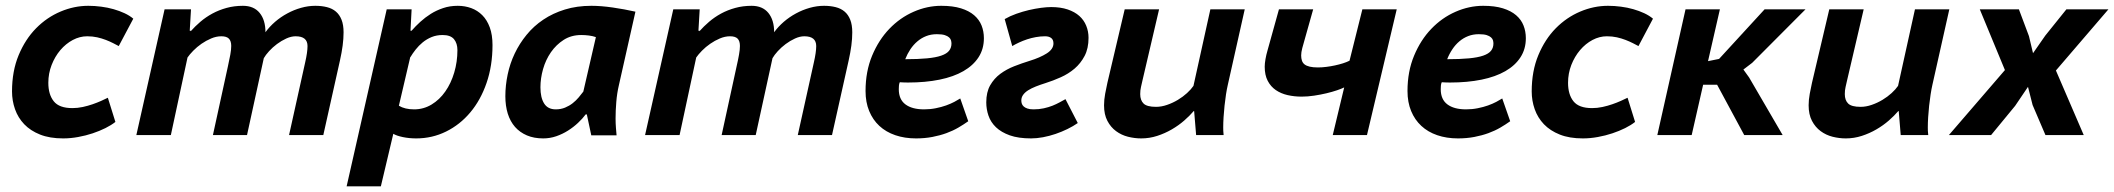

<svg xmlns="http://www.w3.org/2000/svg" viewBox="-20 -472 7389 671"><path d="M395 -311Q386.7 -315.4 375.2 -321.3Q363.8 -327.1 349.9 -332.5Q335.9 -337.9 319.6 -341.6Q303.2 -345.2 284.7 -345.2Q258.8 -345.2 234.4 -332.3Q210 -319.3 190.9 -296.9Q171.9 -274.4 160.4 -244.9Q148.9 -215.3 148.9 -182.6Q148.9 -141.6 168 -117.9Q187 -94.2 232.9 -94.2Q251 -94.2 269.3 -98.1Q287.6 -102.1 303.7 -107.7Q319.8 -113.3 333.5 -119.4Q347.2 -125.5 356.9 -130.4L383.3 -45.9Q369.1 -34.7 348.6 -24.4Q328.1 -14.2 304 -6.1Q279.8 2 253.2 6.8Q226.6 11.7 200.7 11.7Q153.8 11.7 120.1 -1.7Q86.4 -15.1 64.7 -37.8Q43 -60.5 32.5 -90.3Q22 -120.1 22 -152.3Q22 -223.6 45.2 -279.3Q68.4 -335 106.2 -373.3Q144 -411.6 191.7 -431.6Q239.3 -451.7 288.6 -451.7Q311 -451.7 333.7 -448.7Q356.4 -445.8 377 -439.9Q397.5 -434.1 415.3 -425.8Q433.1 -417.5 445.8 -406.7Z M724.1 0 776.4 -239.7Q781.7 -263.2 784.9 -281Q788.1 -298.8 788.1 -311.5Q788.1 -328.6 780 -336.9Q772 -345.2 753.4 -345.2Q735.8 -345.2 718 -337.6Q700.2 -330.1 684.3 -319.1Q668.5 -308.1 655.5 -294.9Q642.6 -281.7 635.3 -271L577.1 0H456.5L555.2 -439.5H647.5L643.1 -364.7H646.5V-362.8Q661.6 -379.9 680.4 -396Q699.2 -412.1 722.2 -424.6Q745.1 -437 771.7 -444.3Q798.3 -451.7 829.1 -451.7Q867.2 -451.7 887.5 -426.8Q907.7 -401.9 907.7 -359.4Q921.9 -378.9 941.4 -395.8Q960.9 -412.6 983.9 -425Q1006.8 -437.5 1032 -444.6Q1057.1 -451.7 1082 -451.7Q1104.5 -451.7 1122.8 -447Q1141.1 -442.4 1153.8 -431.6Q1166.5 -420.9 1173.6 -403.1Q1180.7 -385.3 1180.7 -358.9Q1180.7 -336.9 1177.5 -312.7Q1174.3 -288.6 1168 -260.3L1109.9 0H990.2L1046.4 -253.4Q1054.7 -289.6 1054.7 -311Q1054.7 -345.2 1013.2 -345.2Q997.6 -345.2 980.5 -337.4Q963.4 -329.6 948 -318.1Q932.6 -306.6 920.4 -293.2Q908.2 -279.8 901.9 -268.6L843.3 0Z M1331.5 -439.5H1418.5L1414.6 -364.7H1418.5Q1432.1 -380.4 1449 -395.8Q1465.8 -411.1 1485.6 -423.6Q1505.4 -436 1528.8 -443.8Q1552.2 -451.7 1579.6 -451.7Q1605 -451.7 1627 -443.6Q1648.9 -435.5 1665.5 -418.9Q1682.1 -402.3 1691.7 -376.2Q1701.2 -350.1 1701.2 -314.5Q1701.2 -242.2 1680.4 -182.1Q1659.7 -122.1 1623.5 -79.1Q1587.4 -36.1 1538.8 -12.2Q1490.2 11.7 1434.6 11.7Q1410.2 11.7 1387.9 7.1Q1365.7 2.4 1354.5 -4.4L1311 179.2H1191.4ZM1374 -102.5Q1395 -89.8 1427.2 -89.8Q1460.4 -89.8 1488.3 -106.7Q1516.1 -123.5 1536.1 -152.1Q1556.2 -180.7 1567.4 -218.3Q1578.6 -255.9 1578.6 -296.9Q1578.6 -320.3 1566.7 -335Q1554.7 -349.6 1526.9 -349.6Q1505.9 -349.6 1488.5 -342.5Q1471.2 -335.4 1457.3 -324Q1443.4 -312.5 1432.6 -298.8Q1421.9 -285.2 1414.1 -272V-273.9Z M2143.1 -175.3Q2136.2 -146 2133.8 -115.5Q2131.3 -85 2131.3 -58.1Q2131.3 -41 2132.6 -24.9Q2133.8 -8.8 2134.8 1H2046.4L2030.8 -72.3H2026.9Q2016.1 -57.6 2000.2 -42.7Q1984.4 -27.8 1965.1 -15.6Q1945.8 -3.4 1923.8 4.2Q1901.9 11.7 1878.4 11.7Q1846.2 11.7 1821.5 1.2Q1796.9 -9.3 1780 -28.3Q1763.2 -47.4 1754.6 -74.7Q1746.1 -102.1 1746.1 -135.7Q1746.1 -173.3 1754.2 -211.7Q1762.2 -250 1778.8 -284.9Q1795.4 -319.8 1820.3 -350.3Q1845.2 -380.9 1878.7 -403.3Q1912.1 -425.8 1954.1 -438.7Q1996.1 -451.7 2046.9 -451.7Q2080.6 -451.7 2121.3 -445.8Q2162.1 -439.9 2200.7 -431.2ZM1922.4 -89.8Q1939.9 -89.8 1954.8 -95.9Q1969.7 -102.1 1981.4 -111.3Q1993.2 -120.6 2002.4 -131.6Q2011.7 -142.6 2018.6 -151.9L2062.5 -342.3Q2051.3 -346.2 2038.1 -347.9Q2024.9 -349.6 2011.2 -349.6Q1976.6 -349.6 1950.2 -332.8Q1923.8 -315.9 1905.5 -289.6Q1887.2 -263.2 1877.9 -230.7Q1868.7 -198.2 1868.7 -167Q1868.7 -130.9 1881.6 -110.4Q1894.5 -89.8 1922.4 -89.8Z M2502 0 2554.2 -239.7Q2559.6 -263.2 2562.7 -281Q2565.9 -298.8 2565.9 -311.5Q2565.9 -328.6 2557.9 -336.9Q2549.8 -345.2 2531.2 -345.2Q2513.7 -345.2 2495.8 -337.6Q2478 -330.1 2462.2 -319.1Q2446.3 -308.1 2433.3 -294.9Q2420.4 -281.7 2413.1 -271L2355 0H2234.4L2333 -439.5H2425.3L2420.9 -364.7H2424.3V-362.8Q2439.5 -379.9 2458.3 -396Q2477.1 -412.1 2500 -424.6Q2522.9 -437 2549.6 -444.3Q2576.2 -451.7 2606.9 -451.7Q2645 -451.7 2665.3 -426.8Q2685.5 -401.9 2685.5 -359.4Q2699.7 -378.9 2719.2 -395.8Q2738.8 -412.6 2761.7 -425Q2784.7 -437.5 2809.8 -444.6Q2835 -451.7 2859.9 -451.7Q2882.3 -451.7 2900.6 -447Q2918.9 -442.4 2931.6 -431.6Q2944.3 -420.9 2951.4 -403.1Q2958.5 -385.3 2958.5 -358.9Q2958.5 -336.9 2955.3 -312.7Q2952.1 -288.6 2945.8 -260.3L2887.7 0H2768.1L2824.2 -253.4Q2832.5 -289.6 2832.5 -311Q2832.5 -345.2 2791 -345.2Q2775.4 -345.2 2758.3 -337.4Q2741.2 -329.6 2725.8 -318.1Q2710.4 -306.6 2698.2 -293.2Q2686 -279.8 2679.7 -268.6L2621.1 0Z M3363.8 -48.3Q3348.1 -37.1 3329.3 -26.1Q3310.5 -15.1 3287.8 -6.8Q3265.1 1.5 3238.5 6.6Q3211.9 11.7 3181.2 11.7Q3141.6 11.7 3108.9 0.5Q3076.2 -10.7 3053.2 -32Q3030.3 -53.2 3017.6 -84Q3004.9 -114.7 3004.9 -153.8Q3004.9 -222.2 3027.8 -277.3Q3050.8 -332.5 3088.1 -371.3Q3125.5 -410.2 3172.9 -430.9Q3220.2 -451.7 3269.5 -451.7Q3310.1 -451.7 3338.4 -442.9Q3366.7 -434.1 3384.5 -418.7Q3402.3 -403.3 3410.4 -382.8Q3418.5 -362.3 3418.5 -338.4Q3418.5 -300.8 3399.9 -272Q3381.3 -243.2 3346.9 -223.4Q3312.5 -203.6 3263.4 -193.6Q3214.4 -183.6 3153.8 -183.6Q3147 -183.6 3139.9 -183.8Q3132.8 -184.1 3124.5 -184.6Q3122.1 -179.2 3121.6 -172.4Q3121.1 -165.5 3121.1 -160.2Q3121.1 -124.5 3144.3 -107.2Q3167.5 -89.8 3209.5 -89.8Q3231 -89.8 3250.5 -93.8Q3270 -97.7 3286.4 -103.5Q3302.7 -109.4 3315.2 -116Q3327.6 -122.6 3335.9 -127.9ZM3253.9 -352.5Q3233.9 -352.5 3217 -345.9Q3200.2 -339.4 3186.3 -327.6Q3172.4 -315.9 3161.6 -299.8Q3150.9 -283.7 3143.6 -265.1Q3189 -265.1 3219.7 -268.1Q3250.5 -271 3269.5 -277.6Q3288.6 -284.2 3296.9 -294.7Q3305.2 -305.2 3305.2 -319.8Q3305.2 -324.7 3303.7 -330.6Q3302.2 -336.4 3296.9 -341.3Q3291.5 -346.2 3281.5 -349.4Q3271.5 -352.5 3253.9 -352.5Z M3746.6 -42Q3730.5 -30.8 3710.4 -21Q3690.4 -11.2 3668.9 -3.9Q3647.5 3.4 3625.2 7.6Q3603 11.7 3583.5 11.7Q3539.1 11.7 3509 1Q3479 -9.8 3460.7 -27.3Q3442.4 -44.9 3434.6 -67.6Q3426.8 -90.3 3426.8 -114.3Q3426.8 -149.9 3440.4 -173.8Q3454.1 -197.8 3475.8 -213.9Q3497.6 -230 3524.4 -240.5Q3551.3 -251 3578.1 -259.3Q3614.7 -270.5 3638.2 -285.4Q3661.6 -300.3 3661.6 -320.3Q3661.6 -333 3653.8 -339.1Q3646 -345.2 3632.3 -345.2Q3616.2 -345.2 3600.1 -342.3Q3584 -339.4 3569.3 -334.5Q3554.7 -329.6 3541.5 -323.5Q3528.3 -317.4 3517.6 -311L3491.2 -405.3Q3509.8 -416 3531.7 -423.8Q3553.7 -431.6 3575.7 -436.8Q3597.7 -441.9 3617.9 -444.6Q3638.2 -447.3 3653.8 -447.3Q3686.5 -447.3 3711.2 -439Q3735.8 -430.7 3752 -416.3Q3768.1 -401.9 3776.1 -382.1Q3784.2 -362.3 3784.2 -339.8Q3784.2 -302.7 3770.5 -276.6Q3756.8 -250.5 3735.4 -232.2Q3713.9 -213.9 3687 -201.9Q3660.2 -189.9 3633.8 -181.6Q3615.2 -175.8 3599.9 -169.7Q3584.5 -163.6 3573.2 -156.5Q3562 -149.4 3555.7 -140.6Q3549.3 -131.8 3549.3 -120.6Q3549.3 -115.2 3551 -109.9Q3552.7 -104.5 3557.4 -100.1Q3562 -95.7 3570.3 -92.8Q3578.6 -89.8 3591.8 -89.8Q3611.3 -89.8 3627.9 -93.5Q3644.5 -97.2 3658 -102.5Q3671.4 -107.9 3682.6 -114Q3693.8 -120.1 3703.6 -125.5Z M4030.8 -439.5 3972.7 -190.9Q3970.2 -179.2 3967.5 -168Q3964.8 -156.7 3964.8 -143.1Q3964.8 -121.6 3976.6 -110.1Q3988.3 -98.6 4020 -98.6Q4039.1 -98.6 4058.8 -105.5Q4078.6 -112.3 4096.4 -123Q4114.3 -133.8 4128.4 -146.7Q4142.6 -159.7 4150.9 -171.9L4210 -439.5H4330.1L4271 -175.8Q4267.6 -161.1 4264.6 -142.1Q4261.7 -123 4259.5 -102.5Q4257.3 -82 4256.1 -62.3Q4254.9 -42.5 4254.9 -26.9Q4254.9 -20 4255.1 -14.9Q4255.4 -9.8 4256.3 0H4160.2L4153.3 -83.5L4151.9 -84Q4138.2 -67.9 4118.7 -50.8Q4099.1 -33.7 4075.2 -19.8Q4051.3 -5.9 4024.2 2.9Q3997.1 11.7 3968.3 11.7Q3945.3 11.7 3922.1 5.9Q3898.9 0 3880.4 -13.7Q3861.8 -27.3 3850.1 -49.6Q3838.4 -71.8 3838.4 -104Q3838.4 -123 3842.3 -144.3Q3846.2 -165.5 3850.1 -182.6L3910.6 -439.5Z M4569.3 -439.5 4540 -335.4Q4535.2 -318.8 4531.2 -304Q4527.3 -289.1 4527.3 -278.3Q4527.3 -268.1 4530 -260Q4532.7 -252 4539.3 -246.8Q4545.9 -241.7 4557.4 -239Q4568.8 -236.3 4585.9 -236.3Q4600.1 -236.3 4615.5 -238.3Q4630.9 -240.2 4645.5 -243.4Q4660.2 -246.6 4673.3 -250.7Q4686.5 -254.9 4696.3 -259.8L4741.2 -439.5H4861.3L4757.3 0H4637.7L4677.7 -166.5Q4668.9 -162.1 4652.6 -156.5Q4636.2 -150.9 4615.7 -146Q4595.2 -141.1 4572.5 -137.7Q4549.8 -134.3 4528.8 -134.3Q4503.4 -134.3 4480 -139.6Q4456.5 -145 4438.7 -157.2Q4420.9 -169.4 4410.4 -189.5Q4399.9 -209.5 4399.9 -238.8Q4399.9 -250 4402.6 -265.4Q4405.3 -280.8 4409.2 -293.9L4449.7 -439.5Z M5257.8 -48.3Q5242.2 -37.1 5223.4 -26.1Q5204.6 -15.1 5181.9 -6.8Q5159.2 1.5 5132.6 6.6Q5106 11.7 5075.2 11.7Q5035.6 11.7 5002.9 0.5Q4970.2 -10.7 4947.3 -32Q4924.3 -53.2 4911.6 -84Q4898.9 -114.7 4898.9 -153.8Q4898.9 -222.2 4921.9 -277.3Q4944.8 -332.5 4982.2 -371.3Q5019.5 -410.2 5066.9 -430.9Q5114.3 -451.7 5163.6 -451.7Q5204.1 -451.7 5232.4 -442.9Q5260.7 -434.1 5278.6 -418.7Q5296.4 -403.3 5304.4 -382.8Q5312.5 -362.3 5312.5 -338.4Q5312.5 -300.8 5293.9 -272Q5275.4 -243.2 5241 -223.4Q5206.5 -203.6 5157.5 -193.6Q5108.4 -183.6 5047.9 -183.6Q5041 -183.6 5033.9 -183.8Q5026.9 -184.1 5018.6 -184.6Q5016.1 -179.2 5015.6 -172.4Q5015.1 -165.5 5015.1 -160.2Q5015.1 -124.5 5038.3 -107.2Q5061.5 -89.8 5103.5 -89.8Q5125 -89.8 5144.5 -93.8Q5164.1 -97.7 5180.4 -103.5Q5196.8 -109.4 5209.2 -116Q5221.7 -122.6 5230 -127.9ZM5147.9 -352.5Q5127.9 -352.5 5111.1 -345.9Q5094.2 -339.4 5080.3 -327.6Q5066.4 -315.9 5055.7 -299.8Q5044.9 -283.7 5037.6 -265.1Q5083 -265.1 5113.8 -268.1Q5144.5 -271 5163.6 -277.6Q5182.6 -284.2 5190.9 -294.7Q5199.2 -305.2 5199.2 -319.8Q5199.2 -324.7 5197.8 -330.6Q5196.3 -336.4 5190.9 -341.3Q5185.5 -346.2 5175.5 -349.4Q5165.5 -352.5 5147.9 -352.5Z M5706.1 -311Q5697.8 -315.4 5686.3 -321.3Q5674.8 -327.1 5660.9 -332.5Q5647 -337.9 5630.6 -341.6Q5614.3 -345.2 5595.7 -345.2Q5569.8 -345.2 5545.4 -332.3Q5521 -319.3 5502 -296.9Q5482.9 -274.4 5471.4 -244.9Q5460 -215.3 5460 -182.6Q5460 -141.6 5479 -117.9Q5498 -94.2 5543.9 -94.2Q5562 -94.2 5580.3 -98.1Q5598.6 -102.1 5614.7 -107.7Q5630.9 -113.3 5644.5 -119.4Q5658.2 -125.5 5668 -130.4L5694.3 -45.9Q5680.2 -34.7 5659.7 -24.4Q5639.2 -14.2 5615 -6.1Q5590.8 2 5564.2 6.8Q5537.6 11.7 5511.7 11.7Q5464.8 11.7 5431.2 -1.7Q5397.5 -15.1 5375.7 -37.8Q5354 -60.5 5343.5 -90.3Q5333 -120.1 5333 -152.3Q5333 -223.6 5356.2 -279.3Q5379.4 -335 5417.2 -373.3Q5455.1 -411.6 5502.7 -431.6Q5550.3 -451.7 5599.6 -451.7Q5622.1 -451.7 5644.8 -448.7Q5667.5 -445.8 5688 -439.9Q5708.5 -434.1 5726.3 -425.8Q5744.1 -417.5 5756.8 -406.7Z M5981 -175.8H5932.1L5892.1 0H5772L5870.6 -439.5H5990.7L5949.2 -258.3L5987.8 -266.1L6147 -439.5H6290L6103.5 -252.4L6072.8 -229L6092.8 -201.2L6210 0H6075.7Z M6493.2 -439.5 6435.1 -190.9Q6432.6 -179.2 6429.9 -168Q6427.2 -156.7 6427.2 -143.1Q6427.2 -121.6 6439 -110.1Q6450.7 -98.6 6482.4 -98.6Q6501.5 -98.6 6521.2 -105.5Q6541 -112.3 6558.8 -123Q6576.7 -133.8 6590.8 -146.7Q6605 -159.7 6613.3 -171.9L6672.4 -439.5H6792.5L6733.4 -175.8Q6730 -161.1 6727.1 -142.1Q6724.1 -123 6721.9 -102.5Q6719.7 -82 6718.5 -62.3Q6717.3 -42.5 6717.3 -26.9Q6717.3 -20 6717.5 -14.9Q6717.8 -9.8 6718.8 0H6622.6L6615.7 -83.5L6614.3 -84Q6600.6 -67.9 6581.1 -50.8Q6561.5 -33.7 6537.6 -19.8Q6513.7 -5.9 6486.6 2.9Q6459.5 11.7 6430.7 11.7Q6407.7 11.7 6384.5 5.9Q6361.3 0 6342.8 -13.7Q6324.2 -27.3 6312.5 -49.6Q6300.8 -71.8 6300.8 -104Q6300.8 -123 6304.7 -144.3Q6308.6 -165.5 6312.5 -182.6L6373 -439.5Z M6986.8 -227.1 6898.9 -439.5H7035.6L7070.8 -345.7L7085 -286.1L7127.9 -347.7L7201.7 -439.5H7348.6L7165 -225.6L7262.2 0H7128.4L7083.5 -105L7067.4 -168.5L7022.5 -102.1L6938.5 0H6791Z"/></svg>

Font: PT Astra Sans
Style: Bold Italic
Weight: 700
Italic angle: -16°
Designer: A.Korolkova, I. Chaeva
Foundry: ParaType Ltd
Version: Version 1.002W